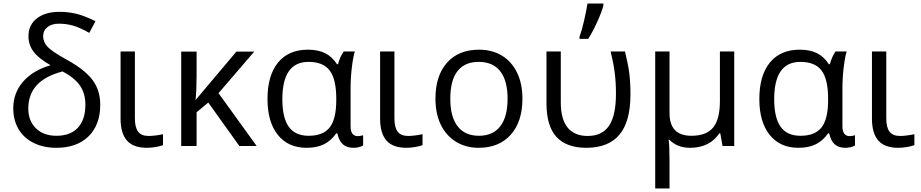

<svg xmlns="http://www.w3.org/2000/svg" viewBox="-20 -826 5209 1086"><path d="M55 -214Q55 -146 85 -95.5Q115 -45 170.5 -17.5Q226 10 299 10Q415 10 481 -55Q547 -120 547 -234Q547 -315 503.5 -373.5Q460 -432 358 -488Q277 -533 250 -560Q224 -588 224 -621Q224 -653 248 -672.5Q272 -692 313 -692Q355 -692 393.5 -681Q432 -670 485 -640L520 -706Q460 -736 414 -747.5Q368 -759 316 -759Q236 -759 188.5 -722Q141 -685 141 -621Q141 -572 170 -533.5Q199 -495 266 -457Q166 -428 110.5 -364Q55 -300 55 -214ZM299 -58Q227 -58 183.5 -100Q140 -142 140 -212Q140 -291 187.5 -343.5Q235 -396 334 -422Q402 -386 432.5 -341.5Q463 -297 463 -234Q463 -149 420.5 -103.5Q378 -58 299 -58Z M662 -155Q662 -72 698 -31Q734 10 811 10Q835 10 860.5 5.5Q886 1 902 -5V-67Q885 -63 861.5 -60Q838 -57 821 -57Q780 -57 761.5 -81Q743 -105 743 -157V-535H662Z M1092 -396V-534H1005V0H1092V-191L1158 -246L1334 0H1432L1216 -299L1418 -534H1317L1086 -260Q1092 -314 1092 -396Z M1882 -72H1888Q1897 -30 1919 -10Q1941 10 1980 10Q2010 10 2034 -3V-61Q2016 -56 2004 -56Q1963 -56 1963 -112V-326Q1963 -384 1970 -443.5Q1977 -503 1987 -535H1924Q1904 -507 1892 -463H1886Q1859 -505 1819.5 -525Q1780 -545 1722 -545Q1612 -545 1552.5 -472Q1493 -399 1493 -266Q1493 -136 1551.5 -63Q1610 10 1714 10Q1772 10 1812.5 -10Q1853 -30 1882 -72ZM1577 -265Q1577 -476 1725 -476Q1808 -476 1845 -427Q1882 -378 1882 -267V-260Q1882 -153 1845 -105.5Q1808 -58 1726 -58Q1649 -58 1613 -109.5Q1577 -161 1577 -265Z M2130 -155Q2130 -72 2166 -31Q2202 10 2279 10Q2303 10 2328.5 5.5Q2354 1 2370 -5V-67Q2353 -63 2329.5 -60Q2306 -57 2289 -57Q2248 -57 2229.5 -81Q2211 -105 2211 -157V-535H2130Z M2690 -545Q2574 -545 2508.5 -471.5Q2443 -398 2443 -268Q2443 -184 2473 -121Q2504 -58 2559.5 -24Q2615 10 2687 10Q2803 10 2869 -64Q2935 -138 2935 -268Q2935 -352 2905 -414.5Q2875 -477 2819.5 -511Q2764 -545 2690 -545ZM2688 -476Q2768 -476 2809.5 -423Q2851 -370 2851 -268Q2851 -165 2809.5 -111.5Q2768 -58 2689 -58Q2610 -58 2568.5 -111.5Q2527 -165 2527 -268Q2527 -371 2567.5 -423.5Q2608 -476 2688 -476Z M3307 -606Q3331 -643 3357.5 -701Q3384 -759 3393 -795V-806H3303Q3296 -763 3283.5 -708Q3271 -653 3258 -620V-606ZM3546 -292Q3546 -359 3539.5 -411Q3533 -463 3515 -535H3434Q3450 -470 3457 -415Q3464 -360 3464 -296Q3464 -173 3425 -115Q3386 -57 3304 -57Q3229 -57 3190.5 -104.5Q3152 -152 3152 -246V-535H3071V-242Q3071 -113 3127.5 -51.5Q3184 10 3297 10Q3421 10 3483.5 -64Q3546 -138 3546 -292Z M3686 -535V240H3767V84Q3767 -1 3762 -35H3767Q3811 10 3883 10Q3994 10 4049 -72H4054L4067 0H4133V-535H4052V-254Q4052 -151 4013.5 -104.5Q3975 -58 3891 -58Q3767 -58 3767 -186V-535Z M4664 -72H4670Q4679 -30 4701 -10Q4723 10 4762 10Q4792 10 4816 -3V-61Q4798 -56 4786 -56Q4745 -56 4745 -112V-326Q4745 -384 4752 -443.5Q4759 -503 4769 -535H4706Q4686 -507 4674 -463H4668Q4641 -505 4601.5 -525Q4562 -545 4504 -545Q4394 -545 4334.5 -472Q4275 -399 4275 -266Q4275 -136 4333.5 -63Q4392 10 4496 10Q4554 10 4594.5 -10Q4635 -30 4664 -72ZM4359 -265Q4359 -476 4507 -476Q4590 -476 4627 -427Q4664 -378 4664 -267V-260Q4664 -153 4627 -105.5Q4590 -58 4508 -58Q4431 -58 4395 -109.5Q4359 -161 4359 -265Z M4912 -155Q4912 -72 4948 -31Q4984 10 5061 10Q5085 10 5110.5 5.5Q5136 1 5152 -5V-67Q5135 -63 5111.5 -60Q5088 -57 5071 -57Q5030 -57 5011.5 -81Q4993 -105 4993 -157V-535H4912Z"/></svg>

Font: OpenSansMMV
Style: Regular
Weight: 400
Designer: Steve Matteson
Foundry: Ascender Corporation
Version: Version 4.000